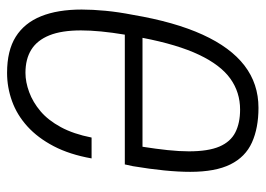

<svg xmlns="http://www.w3.org/2000/svg" viewBox="-124 -615 751 543"><g transform="rotate(-90 251.5 -343.5)"><path d="M218 12Q161 12 120 -6.5Q79 -25 58 -67.5Q37 -110 37 -181Q37 -214 41 -254.5Q45 -295 53 -343L58 -366H425Q431 -402 434 -433Q437 -464 437 -490Q437 -545 423 -579.5Q409 -614 382.5 -630.5Q356 -647 317 -647Q291 -647 262.5 -636.5Q234 -626 208.5 -604.5Q183 -583 163.5 -547Q144 -511 134 -460H75Q86 -522 109.5 -567Q133 -612 165.5 -641.5Q198 -671 237 -685Q276 -699 317 -699Q380 -699 419 -674.5Q458 -650 477 -603Q496 -556 496 -488Q496 -457 492.5 -420.5Q489 -384 481 -343Q461 -225 425 -146Q389 -67 337.5 -27.5Q286 12 218 12ZM213 -40Q262 -40 300.5 -67.5Q339 -95 368 -156Q397 -217 416 -316H108Q102 -278 98.5 -245Q95 -212 95 -185Q95 -130 108.5 -98.5Q122 -67 148.5 -53.5Q175 -40 213 -40Z"/></g></svg>

Font: Archivo ExtraCondensed ExtraLight
Style: Italic
Weight: 250
Width: 2
Italic angle: -10°
Designer: Hector Gatti
Foundry: Omnibus-Type
Version: Version 2.001